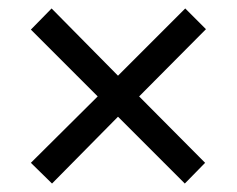

<svg xmlns="http://www.w3.org/2000/svg" viewBox="-20 -631 560 454"><path d="M418 -611 467 -562 309 -403 465 -246 417 -197 259 -355 103 -197 53 -246 211 -403 53 -561 102 -611 259 -452Z"/></svg>

Font: Noto Sans Tamil UI SemiCondensed
Style: Regular
Weight: 400
Width: 4
Designer: Jelle Bosma - Monotype Design Team
Foundry: Monotype Imaging Inc.
Version: Version 2.004